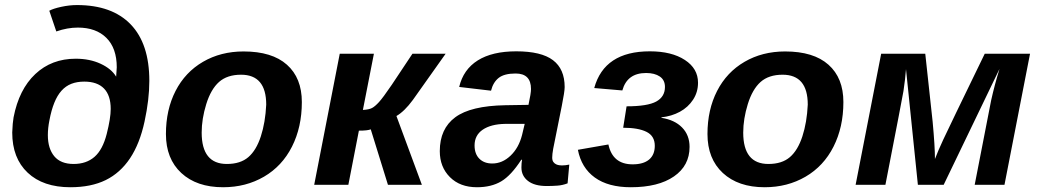

<svg xmlns="http://www.w3.org/2000/svg" viewBox="-20 -745 4192 774"><path d="M448.2 -436 450.7 -473.6Q450.7 -550.8 408.9 -592.3Q367.2 -633.8 293.9 -633.8Q251.5 -633.8 207 -618.2L178.7 -701.7Q194.3 -710.4 227.1 -717.5Q259.8 -724.6 290.5 -724.6Q431.6 -724.6 506.8 -646.7Q582 -568.8 582 -418.9Q582 -344.2 562.7 -255.1Q543.5 -166 504.2 -106.9Q464.8 -47.9 406 -19Q347.2 9.8 263.7 9.8Q153.8 9.8 91.6 -48.8Q29.3 -107.4 29.3 -210.9Q30.8 -250.5 34.7 -272Q56.6 -384.8 122.3 -446.5Q188 -508.3 285.2 -508.3Q341.8 -508.3 385.5 -488Q429.2 -467.8 448.2 -436ZM276.9 -84Q328.1 -84 361.1 -112.8Q394 -141.6 410.2 -205.1Q426.3 -268.6 426.3 -305.7Q426.3 -360.4 399.2 -388.2Q372.1 -416 319.8 -416Q290.5 -416 267.8 -407.2Q245.1 -398.4 228 -379.4Q210.9 -360.4 199 -330.8Q187 -301.3 179.2 -259.8Q172.9 -228.5 172.9 -200.2Q172.9 -146.5 198.7 -115.2Q224.6 -84 276.9 -84Z M1196.8 -333.5Q1196.8 -232.4 1157 -153.8Q1117.2 -75.2 1044.2 -32.7Q971.2 9.8 879.4 9.8Q772.9 9.8 710.9 -47.6Q648.9 -105 648.9 -204.6Q648.9 -302.7 687.7 -378.4Q726.6 -454.1 798.3 -495.8Q870.1 -537.6 961.9 -537.6Q1076.7 -537.6 1136.7 -484.1Q1196.8 -430.7 1196.8 -333.5ZM1053.2 -323.2Q1053.2 -443.8 951.7 -443.8Q896 -443.8 863 -414.6Q830.1 -385.3 811.5 -325.4Q793 -265.6 793 -210.4Q793 -84 894.5 -84Q949.2 -84 981.2 -111.6Q1013.2 -139.2 1031.5 -195.3Q1049.8 -251.5 1053.2 -323.2Z M1349.6 -528.3H1487.3L1442.9 -301.8Q1467.8 -303.2 1479.7 -309.6Q1491.7 -315.9 1507.8 -333.5Q1523.9 -351.1 1559.1 -402.8L1642.6 -528.3H1776.4L1644.5 -342.3Q1610.4 -295.9 1578.1 -277.3L1680.7 0H1543.9L1474.6 -223.6Q1461.9 -218.3 1426.8 -218.3L1384.3 0H1246.6Z M2183.6 4.9Q2134.8 4.9 2108.4 -15.6Q2082 -36.1 2082 -69.8Q2082 -87.9 2084.5 -101.1H2081.5Q2040.5 -37.6 2000.5 -13.9Q1960.4 9.8 1902.8 9.8Q1834.5 9.8 1793.7 -31Q1752.9 -71.8 1752.9 -135.7Q1752.9 -226.1 1815.2 -272.2Q1877.4 -318.4 2017.1 -320.8L2110.4 -322.3Q2120.6 -368.7 2120.6 -386.2Q2120.6 -448.7 2058.6 -448.7Q2012.7 -448.7 1990.2 -430.9Q1967.8 -413.1 1959.5 -379.4L1831.1 -394.5Q1847.7 -464.8 1906 -501.5Q1964.4 -538.1 2061 -538.1Q2162.1 -538.1 2209.2 -502.4Q2256.3 -466.8 2256.3 -394Q2256.3 -376 2244.6 -317.4L2210 -145Q2206.1 -123 2206.1 -109.9Q2206.1 -98.1 2210.9 -91.8Q2215.8 -85.4 2222.2 -82.5Q2228.5 -79.6 2234.9 -78.9Q2241.2 -78.1 2244.6 -78.1Q2259.3 -78.1 2274.9 -81.5L2268.1 -5.9Q2247.6 2 2226.6 3.4Q2205.6 4.9 2183.6 4.9ZM2095.2 -245.6H2016.1Q1959 -244.6 1926 -222.2Q1893.1 -199.7 1893.1 -158.7Q1893.1 -124.5 1912.4 -105.2Q1931.6 -85.9 1964.4 -85.9Q2004.9 -85.9 2038.1 -117.4Q2071.3 -148.9 2084.5 -200.7Z M2522.9 9.8Q2432.1 9.8 2377.9 -29.3Q2323.7 -68.4 2309.6 -141.1L2432.6 -162.6Q2449.7 -82.5 2530.3 -82.5Q2573.7 -82.5 2596.7 -101.8Q2619.6 -121.1 2619.6 -157.2Q2619.6 -196.8 2586.4 -213.4Q2553.2 -230 2492.2 -230L2505.9 -316.4Q2590.3 -316.4 2625.5 -335.7Q2660.6 -355 2660.6 -394.5Q2660.6 -422.4 2639.9 -436.5Q2619.1 -450.7 2584.5 -450.7Q2508.3 -450.7 2488.8 -380.4L2375.5 -390.1Q2416 -538.1 2599.6 -538.1Q2687.5 -538.1 2740.7 -503.4Q2793.9 -468.8 2793.9 -411.6Q2793.9 -373.5 2773.9 -343Q2753.9 -312.5 2720.7 -294.4Q2687.5 -276.4 2646.5 -272V-270Q2699.7 -261.7 2729.7 -231Q2759.8 -200.2 2759.8 -152.8Q2759.8 -77.1 2696.8 -33.7Q2633.8 9.8 2522.9 9.8Z M3379.9 -333.5Q3379.9 -232.4 3340.1 -153.8Q3300.3 -75.2 3227.3 -32.7Q3154.3 9.8 3062.5 9.8Q2956.1 9.8 2894 -47.6Q2832 -105 2832 -204.6Q2832 -302.7 2870.8 -378.4Q2909.7 -454.1 2981.4 -495.8Q3053.2 -537.6 3145 -537.6Q3259.8 -537.6 3319.8 -484.1Q3379.9 -430.7 3379.9 -333.5ZM3236.3 -323.2Q3236.3 -443.8 3134.8 -443.8Q3079.1 -443.8 3046.1 -414.6Q3013.2 -385.3 2994.6 -325.4Q2976.1 -265.6 2976.1 -210.4Q2976.1 -84 3077.6 -84Q3132.3 -84 3164.3 -111.6Q3196.3 -139.2 3214.6 -195.3Q3232.9 -251.5 3236.3 -323.2Z M3909.2 0 3975.6 -340.8Q3990.2 -405.8 4009.3 -467.3L3784.2 0H3680.2L3632.3 -466.3Q3631.3 -449.7 3628.2 -423.6Q3625 -397.5 3622.1 -377.9Q3619.1 -358.4 3549.3 0H3429.2L3532.2 -528.3H3710L3739.7 -254.4Q3749 -155.3 3749 -104Q3761.2 -136.2 3782.5 -182.1Q3803.7 -228 3949.7 -528.3H4132.3L4029.3 0Z"/></svg>

Font: Liberation Sans
Style: Bold Italic
Weight: 700
Italic angle: -12°
Designer: Steve Matteson
Foundry: Ascender Corporation
Version: Version 2.1.5